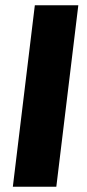

<svg xmlns="http://www.w3.org/2000/svg" viewBox="-20 -713 333 733"><path d="M29 0 113 -693H279L195 0Z"/></svg>

Font: Szlgxwxxxixliatcpuztgldltzi
Style: Regular
Weight: 700
Italic angle: -8°
Designer: Carrois Corporate & Edenspiekermann
Foundry: Carrois Corporate GbR & Edenspiekermann AG
Version: Version 2.001